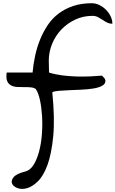

<svg xmlns="http://www.w3.org/2000/svg" viewBox="-20 -913 732 1217"><path d="M311.5 -328.1Q328.1 -162.1 317.4 -49.8Q306.6 62.5 280.8 132.8Q254.9 203.1 219.2 237.3Q183.6 271.5 149.9 280.3Q116.2 289.1 89.8 278.8Q63.5 268.6 56.2 250Q48.8 231.4 66.4 210Q84 188.5 137.7 174.8Q170.9 167 192.9 131.8Q214.8 96.7 228 46.4Q241.2 -3.9 245.6 -62.5Q250 -121.1 246.6 -176.8Q243.2 -232.4 233.4 -278.3Q223.6 -324.2 207 -348.6Q195.3 -357.4 174.8 -359.4Q154.3 -361.3 131.8 -360.8Q109.4 -360.4 87.4 -361.8Q65.4 -363.3 49.3 -372.1Q33.2 -380.9 25.4 -399.4Q17.6 -418 22.5 -453.1H186.5Q191.4 -507.8 203.1 -561.5Q214.8 -615.2 234.9 -664.1Q254.9 -712.9 283.2 -754.9Q311.5 -796.9 351.6 -827.1Q391.6 -857.4 443.8 -875Q496.1 -892.6 562.5 -892.6Q585.9 -892.6 609.4 -881.3Q632.8 -870.1 651.4 -851.6Q669.9 -833 681.2 -809.6Q692.4 -786.1 692.4 -762.7Q673.8 -762.7 659.2 -770Q644.5 -777.3 630.9 -786.6Q617.2 -795.9 601.6 -804.2Q585.9 -812.5 566.4 -812.5Q507.8 -812.5 457.5 -789.1Q407.2 -765.6 369.6 -726.6Q332 -687.5 310.5 -635.7Q289.1 -584 289.1 -526.4Q289.1 -522.5 289.6 -512.2Q290 -502 290 -490.2Q290 -478.5 290.5 -467.8Q291 -457 291 -453.1Q327.1 -441.4 372.1 -435.5Q417 -429.7 462.4 -428.2Q507.8 -426.8 550.3 -428.7Q592.8 -430.7 626 -433.6Q628.9 -430.7 636.7 -422.9Q644.5 -415 645.5 -411.1Q645.5 -408.2 646.5 -407.2L648.4 -401.4Q648.4 -380.9 627 -369.1Q605.5 -357.4 572.3 -352.1Q539.1 -346.7 498.5 -344.7Q458 -342.8 420.4 -341.3Q382.8 -339.8 353 -337.4Q323.2 -335 311.5 -328.1Z"/></svg>

Font: Gloria Hallelujah
Style: Regular
Weight: 400
Designer: Kimberly Geswein
Foundry: Kimberly Geswein
Version: Version 1.004 2010